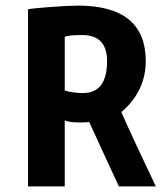

<svg xmlns="http://www.w3.org/2000/svg" viewBox="-20 -665 576 685"><path d="M80 0V-632Q94 -635 159 -640Q224 -645 258 -645Q500 -645 500 -447Q500 -340 413 -265Q449 -182 536 0H404Q355 -107 298 -230Q287 -228 268 -228Q224 -228 211 -236V0ZM211 -533V-342Q241 -333 276 -333Q362 -333 362 -447Q362 -540 273 -540Q222 -540 211 -533Z"/></svg>

Font: Tajawal
Style: Bold
Weight: 700
Designer: Boutros Fonts
Foundry: Created by Boutros International 2017
Version: Version 1.700